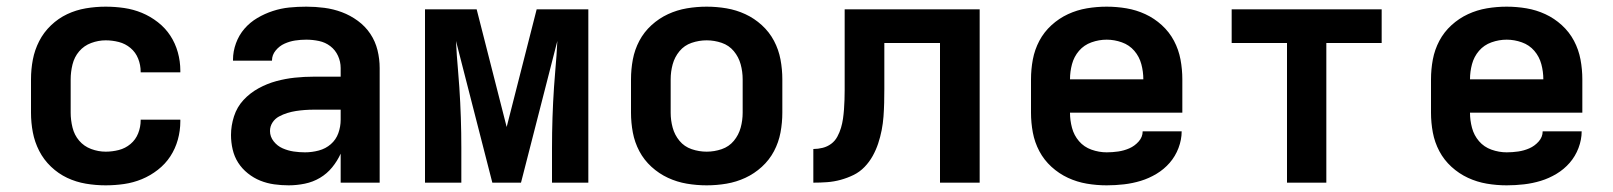

<svg xmlns="http://www.w3.org/2000/svg" viewBox="-20 -548 4840 576"><path d="M297 8Q267 8 237.5 3Q208 -2 181.5 -14.5Q155 -27 133 -48Q111 -69 97.5 -95.5Q84 -122 78.5 -151Q73 -180 73 -210V-310Q73 -340 78.5 -369Q84 -398 97.5 -424.5Q111 -451 133 -472Q155 -493 181.5 -505.5Q208 -518 237.5 -523Q267 -528 297 -528Q325 -528 352.5 -524Q380 -520 405.5 -509.5Q431 -499 453.5 -481.5Q476 -464 491 -441Q506 -418 513.5 -391Q521 -364 521 -336V-331H402V-333Q402 -353 394.5 -372Q387 -391 371.5 -404Q356 -417 336.5 -422Q317 -427 297 -427Q275 -427 253.5 -419Q232 -411 217.5 -394Q203 -377 197.5 -354.5Q192 -332 192 -310V-210Q192 -188 197.5 -165.5Q203 -143 217.5 -126Q232 -109 253.5 -101Q275 -93 297 -93Q317 -93 336.5 -98Q356 -103 371.5 -116Q387 -129 394.5 -148Q402 -167 402 -187V-189H521V-184Q521 -156 513.5 -129Q506 -102 491 -79Q476 -56 453.5 -38.5Q431 -21 405.5 -10.5Q380 0 352.5 4Q325 8 297 8Z M846 8Q824 8 802.5 5Q781 2 761 -6Q741 -14 723.5 -28Q706 -42 694.5 -60Q683 -78 678 -99.5Q673 -121 673 -143Q673 -171 682 -199Q691 -227 710.5 -248Q730 -269 755.5 -283Q781 -297 808.5 -304.5Q836 -312 864.5 -315Q893 -318 922 -318H1002V-344Q1002 -363 994 -380.5Q986 -398 971 -409.5Q956 -421 937 -425Q918 -429 899 -429Q882 -429 865.5 -426.5Q849 -424 833.5 -417Q818 -410 807 -396.5Q796 -383 796 -367V-366H679V-369Q679 -394 688 -418.5Q697 -443 713.5 -462Q730 -481 752 -494Q774 -507 798.5 -515Q823 -523 848 -525.5Q873 -528 899 -528Q926 -528 953 -524.5Q980 -521 1005.5 -511.5Q1031 -502 1053.5 -485.5Q1076 -469 1091 -446.5Q1106 -424 1112.5 -397.5Q1119 -371 1119 -344V0H1002V-87Q992 -65 976.5 -46Q961 -27 940 -14.5Q919 -2 894.5 3Q870 8 846 8ZM895 -91Q916 -91 936.5 -96.5Q957 -102 972.5 -115.5Q988 -129 995 -148.5Q1002 -168 1002 -189V-219H922Q908 -219 894.5 -218Q881 -217 868 -215Q855 -213 842 -209Q829 -205 817 -198.5Q805 -192 797.5 -180.5Q790 -169 790 -155Q790 -138 801 -124Q812 -110 828 -103Q844 -96 861 -93.5Q878 -91 895 -91Z M1255 0V-520H1410L1500 -167L1590 -520H1745V0H1636V-104Q1636 -150 1637.5 -195.5Q1639 -241 1642 -286L1646 -338Q1648 -360 1649.5 -381.5Q1651 -403 1652 -425L1543 0H1457L1348 -425Q1349 -403 1350.5 -381.5Q1352 -360 1354 -338L1358 -286Q1361 -241 1362.5 -195.5Q1364 -150 1364 -104V0Z M2100 8Q2070 8 2040.5 3Q2011 -2 1984 -14.5Q1957 -27 1934.5 -47.5Q1912 -68 1898 -94.5Q1884 -121 1878.5 -150.5Q1873 -180 1873 -210V-310Q1873 -340 1878.5 -369.5Q1884 -399 1898 -425.5Q1912 -452 1934.5 -472.5Q1957 -493 1984 -505.5Q2011 -518 2040.5 -523Q2070 -528 2100 -528Q2130 -528 2159.5 -523Q2189 -518 2216 -505.5Q2243 -493 2265.5 -472.5Q2288 -452 2302 -425.5Q2316 -399 2321.5 -369.5Q2327 -340 2327 -310V-210Q2327 -180 2321.5 -150.5Q2316 -121 2302 -94.5Q2288 -68 2265.5 -47.5Q2243 -27 2216 -14.5Q2189 -2 2159.5 3Q2130 8 2100 8ZM2100 -93Q2123 -93 2145 -100.5Q2167 -108 2181.5 -125.5Q2196 -143 2202 -165Q2208 -187 2208 -210V-310Q2208 -333 2202 -355Q2196 -377 2181.5 -394.5Q2167 -412 2145 -419.5Q2123 -427 2100 -427Q2077 -427 2055 -419.5Q2033 -412 2018.5 -394.5Q2004 -377 1998 -355Q1992 -333 1992 -310V-210Q1992 -187 1998 -165Q2004 -143 2018.5 -125.5Q2033 -108 2055 -100.5Q2077 -93 2100 -93Z M2420 0V-101Q2434 -101 2448 -104.5Q2462 -108 2473.5 -116.5Q2485 -125 2492 -138Q2499 -151 2503 -164.5Q2507 -178 2509 -192Q2511 -206 2512 -220Q2513 -234 2513.5 -248.5Q2514 -263 2514 -277V-520H2919V0H2800V-419H2633V-281Q2633 -260 2632.5 -239.5Q2632 -219 2630.5 -198.5Q2629 -178 2625 -157.5Q2621 -137 2614.5 -117.5Q2608 -98 2598 -80Q2588 -62 2573.5 -47Q2559 -32 2540.5 -23Q2522 -14 2502 -8.5Q2482 -3 2461.5 -1.5Q2441 0 2420 0Z M3300 8Q3270 8 3240.5 3Q3211 -2 3184 -14.5Q3157 -27 3134.5 -47.5Q3112 -68 3098 -94.5Q3084 -121 3078.5 -150.5Q3073 -180 3073 -210V-310Q3073 -340 3078.5 -369.5Q3084 -399 3098 -425.5Q3112 -452 3134.5 -472.5Q3157 -493 3184 -505.5Q3211 -518 3240.5 -523Q3270 -528 3300 -528Q3330 -528 3359.5 -523Q3389 -518 3416 -505.5Q3443 -493 3465.5 -472.5Q3488 -452 3502 -425.5Q3516 -399 3521.5 -369.5Q3527 -340 3527 -310V-210H3190Q3190 -187 3196 -164.5Q3202 -142 3217 -124.5Q3232 -107 3254.5 -99Q3277 -91 3300 -91Q3317 -91 3334.5 -93.5Q3352 -96 3368 -103Q3384 -110 3396 -123.5Q3408 -137 3408 -154H3525Q3525 -129 3515.5 -104Q3506 -79 3489 -59.5Q3472 -40 3449.5 -26.5Q3427 -13 3402.5 -5.5Q3378 2 3352 5Q3326 8 3300 8ZM3190 -310H3410Q3410 -333 3404 -355.5Q3398 -378 3383 -395.5Q3368 -413 3345.5 -421Q3323 -429 3300 -429Q3277 -429 3254.5 -421Q3232 -413 3217 -395.5Q3202 -378 3196 -355.5Q3190 -333 3190 -310Z M3841 0V-419H3675V-520H4125V-419H3959V0Z M4500 8Q4470 8 4440.5 3Q4411 -2 4384 -14.5Q4357 -27 4334.5 -47.5Q4312 -68 4298 -94.5Q4284 -121 4278.5 -150.5Q4273 -180 4273 -210V-310Q4273 -340 4278.5 -369.5Q4284 -399 4298 -425.5Q4312 -452 4334.5 -472.5Q4357 -493 4384 -505.5Q4411 -518 4440.5 -523Q4470 -528 4500 -528Q4530 -528 4559.5 -523Q4589 -518 4616 -505.5Q4643 -493 4665.5 -472.5Q4688 -452 4702 -425.5Q4716 -399 4721.5 -369.5Q4727 -340 4727 -310V-210H4390Q4390 -187 4396 -164.5Q4402 -142 4417 -124.5Q4432 -107 4454.5 -99Q4477 -91 4500 -91Q4517 -91 4534.5 -93.5Q4552 -96 4568 -103Q4584 -110 4596 -123.5Q4608 -137 4608 -154H4725Q4725 -129 4715.5 -104Q4706 -79 4689 -59.5Q4672 -40 4649.5 -26.5Q4627 -13 4602.5 -5.5Q4578 2 4552 5Q4526 8 4500 8ZM4390 -310H4610Q4610 -333 4604 -355.5Q4598 -378 4583 -395.5Q4568 -413 4545.5 -421Q4523 -429 4500 -429Q4477 -429 4454.5 -421Q4432 -413 4417 -395.5Q4402 -378 4396 -355.5Q4390 -333 4390 -310Z"/></svg>

Font: Iosevka Extended
Style: Bold
Weight: 700
Width: 7
Monospace: yes
Designer: Belleve Invis
Foundry: Belleve Invis
Version: Version 32.5.0; ttfautohint (v1.8.4)